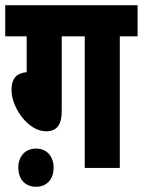

<svg xmlns="http://www.w3.org/2000/svg" viewBox="-20 -642 546 734"><path d="M216 -503H304V0H438V-503H506V-622H0V-503H82V-366C37 -362 24 -335 24 -298C24 -230 88 -140 156 -140C198 -140 216 -166 216 -217ZM50 -1C50 42 75 72 118 72C160 72 185 42 185 -1C185 -43 160 -74 118 -74C75 -74 50 -43 50 -1Z"/></svg>

Font: Noto Sans Devanagari ExtraCondensed ExtraBold
Style: Regular
Weight: 800
Width: 2
Designer: Jelle Bosma - Monotype Design Team
Foundry: Monotype Imaging Inc.
Version: Version 2.004